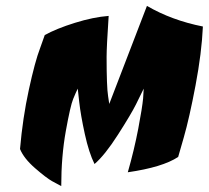

<svg xmlns="http://www.w3.org/2000/svg" viewBox="-20 -574 709 652"><path d="M349 -520Q342 -415 342 -381Q342 -279 347 -248L351 -221L479 -554Q563 -505 669 -484Q665 -395 644 -284Q623 -173 604 -107L585 -41Q532 -6 414 11Q436 -66 449.5 -137Q463 -208 466 -240L468 -273Q458 -252 441.5 -219Q425 -186 380.5 -116.5Q336 -47 301 -17Q282 -55 268 -119Q254 -183 249 -228L244 -273Q238 -261 228.5 -238Q219 -215 203.5 -129Q188 -43 188 58Q176 52 156.5 41Q137 30 99 -3Q61 -36 48 -68Q57 -173 78 -269.5Q99 -366 116 -410L132 -455Q172 -477 234.5 -496.5Q297 -516 349 -520Z"/></svg>

Font: Ceviche One
Style: Regular
Weight: 400
Version: Version 1.002